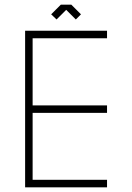

<svg xmlns="http://www.w3.org/2000/svg" viewBox="-20 -798 562 818"><path d="M119 -635V-349H436V-317H119V-32H436V0H87V-667H436V-635ZM284 -778 325 -737 303 -715 262 -756 221 -715 198 -737 239 -778Z"/></svg>

Font: Zector
Style: Regular
Weight: 400
Designer: GGBot
Version: 0.72